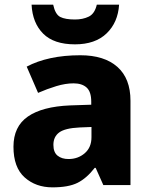

<svg xmlns="http://www.w3.org/2000/svg" viewBox="-20 -797 650 827"><path d="M326 -559Q429 -559 485.5 -509Q542 -459 542 -363V0H425L392 -74H388Q353 -29 314 -9.5Q275 10 206 10Q134 10 86 -33Q38 -76 38 -165Q38 -252 100 -295Q162 -338 282 -343L373 -346V-359Q373 -402 353 -420Q333 -438 297 -438Q262 -438 222.5 -426Q183 -414 144 -397L95 -510Q140 -534 198 -546.5Q256 -559 326 -559ZM323 -248Q260 -245 235 -226.5Q210 -208 210 -173Q210 -141 228 -126.5Q246 -112 275 -112Q316 -112 345 -137Q374 -162 374 -206V-250ZM493 -777Q488 -700 439 -653Q390 -606 303 -606Q212 -606 166 -652Q120 -698 116 -777H209Q218 -735 239.5 -724Q261 -713 303 -713Q337 -713 362.5 -725.5Q388 -738 397 -777Z"/></svg>

Font: Noto Sans Canadian Aboriginal ExtraBold
Style: Regular
Weight: 800
Designer: Monotype Design Team, Typotheque's Kevin King
Foundry: Monotype Imaging Inc.
Version: Version 2.004; ttfautohint (v1.8.4.7-5d5b)